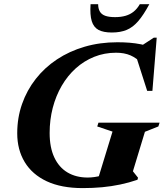

<svg xmlns="http://www.w3.org/2000/svg" viewBox="-20 -904 798 936"><path d="M407.5 -38.5Q423 -38.5 439.5 -40.8Q456 -43 472.2 -47.5Q488.5 -52 502.5 -58.5L455 -22.5L528.5 -262.5L454 -287.5L460 -306H758L752 -287.5L686.5 -261.5L628 -69L653 -37.5L650 -27.5Q609 -13.5 566.2 -4.5Q523.5 4.5 477.8 8.8Q432 13 383 13Q279 13 208 -20.2Q137 -53.5 100.5 -113.8Q64 -174 64 -254.5Q64 -330 87.5 -397Q111 -464 154.2 -519.2Q197.5 -574.5 257.8 -614.5Q318 -654.5 392.5 -676.2Q467 -698 552 -698Q582.5 -698 611 -695.8Q639.5 -693.5 667.5 -688Q695.5 -682.5 723.5 -672.5L649.5 -668L730 -720.5H744L723 -461H697.5L638.5 -645L676 -590.5Q646.5 -621 616.2 -634Q586 -647 546 -647Q489 -647 439.2 -627Q389.5 -607 349.5 -571Q309.5 -535 281 -486Q252.5 -437 237.2 -378.5Q222 -320 222 -256Q222 -185 244.8 -136.5Q267.5 -88 309.2 -63.2Q351 -38.5 407.5 -38.5ZM541 -820.5Q569.5 -820.5 592 -827Q614.5 -833.5 631.8 -847.5Q649 -861.5 661.5 -883.5H708Q679.5 -830.5 653.5 -800.5Q627.5 -770.5 597 -758Q566.5 -745.5 525.5 -745.5Q484 -745.5 460.2 -758.2Q436.5 -771 427.2 -801.2Q418 -831.5 421.5 -883.5H458.5Q458.5 -862 466.8 -847.8Q475 -833.5 493.2 -827Q511.5 -820.5 541 -820.5Z"/></svg>

Font: Newsreader 36pt
Style: Bold Italic
Weight: 700
Italic angle: -17°
Designer: Hugues Gentile
Foundry: Production Type
Version: Version 1.003